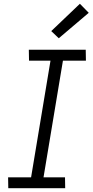

<svg xmlns="http://www.w3.org/2000/svg" viewBox="-20 -999 491 1019"><path d="M24 0 23 -58H145L248 -677H134L133 -735H435L436 -677H314L211 -58H325L326 0ZM292 -796 252 -834 404 -979 451 -931Z"/></svg>

Font: Iosevka Etoile Light
Style: Italic
Weight: 300
Italic angle: -9°
Designer: Belleve Invis
Foundry: Belleve Invis
Version: Version 22.1.2; ttfautohint (v1.8.4)